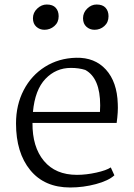

<svg xmlns="http://www.w3.org/2000/svg" viewBox="-20 -819 594 851"><path d="M51 0ZM502 -359Q504 -324 497 -274H124Q123 -168 174.5 -106Q226 -44 321 -44Q362 -44 407 -54Q452 -64 471 -77L487 -42Q461 -18 405 -3Q349 12 291 12Q177 12 114 -65Q51 -142 51 -272Q51 -354 85 -419.5Q119 -485 179.5 -523Q240 -561 317 -563Q400 -565 449.5 -510.5Q499 -456 502 -359ZM126 -323H423L424 -352Q424 -473 358 -509Q330 -518 294 -518Q228 -518 181.5 -469.5Q135 -421 126 -323ZM126 -738Q126 -763 145 -781Q164 -799 187 -799Q214 -799 227 -784.5Q240 -770 240 -747Q240 -720 221 -703.5Q202 -687 177 -687Q156 -687 141 -700.5Q126 -714 126 -738ZM348 -738Q348 -763 366.5 -781Q385 -799 408 -799Q435 -799 448 -784.5Q461 -770 461 -747Q461 -720 442.5 -703.5Q424 -687 399 -687Q378 -687 363 -700.5Q348 -714 348 -738Z"/></svg>

Font: Martel Light
Style: Regular
Weight: 300
Designer: Dan Reynolds
Foundry: Dan Reynolds
Version: Version 1.001; ttfautohint (v1.1) -l 5 -r 5 -G 72 -x 0 -D la